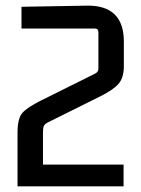

<svg xmlns="http://www.w3.org/2000/svg" viewBox="-20 -659 498 679"><path d="M42 -190Q42 -240 59 -259.5Q76 -279 124 -303L315 -398Q328 -404 328 -416V-545Q328 -558 316 -558H56V-635L285 -639Q418 -642 418 -512V-425Q418 -385 400 -363.5Q382 -342 336 -319L149 -226Q138 -220 135 -213.5Q132 -207 132 -191V-77H417V0H42Z"/></svg>

Font: Gemunu Libre Medium
Style: Regular
Weight: 500
Designer: Puspanada Ekanayake, Sola Matas, Pathum Egodawatta, Kosala Senevirathne
Foundry: mooniak
Version: Version 1.100